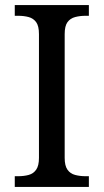

<svg xmlns="http://www.w3.org/2000/svg" viewBox="-20 -734 407 754"><path d="M38 0V-42H51Q74 -42 92.5 -47Q111 -52 122 -67.5Q133 -83 133 -114V-600Q133 -632 122 -647Q111 -662 92.5 -667Q74 -672 51 -672H38V-714H329V-672H316Q294 -672 275 -667Q256 -662 245 -647Q234 -632 234 -600V-114Q234 -83 245 -67.5Q256 -52 275 -47Q294 -42 316 -42H329V0Z"/></svg>

Font: Noto Serif Gujarati
Style: Regular
Weight: 400
Designer: Universal Thirst, Indian Type Foundry and the Monotype Design Team
Foundry: Monotype Imaging Inc.
Version: Version 2.102